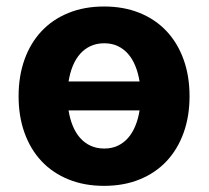

<svg xmlns="http://www.w3.org/2000/svg" viewBox="-20 -573 655 603"><path d="M38.4 -270.6Q38.4 -334.2 57 -386Q75.6 -437.9 110.4 -475Q145.2 -512.1 195 -532.3Q244.7 -552.6 306.8 -552.6Q369 -552.6 418.7 -532.3Q468.4 -512.1 503.2 -475Q538 -437.9 556.6 -386Q575.3 -334.2 575.3 -270.6Q575.3 -207.7 556.6 -155.9Q538 -104 503.2 -66.9Q468.4 -29.8 418.7 -9.6Q369 10.7 306.8 10.7Q244.7 10.7 195 -9.6Q145.2 -29.8 110.4 -66.9Q75.6 -104 57 -155.9Q38.4 -207.7 38.4 -270.6ZM418.3 -317.1Q414.1 -343.8 405 -365.9Q396 -388.1 382.1 -403.9Q368.3 -419.7 349.6 -428.4Q331 -437.1 307.5 -437.1Q283.7 -437.1 264.7 -428.4Q245.7 -419.7 231.7 -403.9Q217.7 -388.1 208.6 -365.9Q199.6 -343.8 195.3 -317.1ZM307.5 -106.5Q331 -106.5 349.6 -115.2Q368.3 -123.9 382.1 -139.7Q396 -155.5 405 -177.6Q414.1 -199.6 418.3 -226.2H195.3Q199.6 -199.6 208.6 -177.6Q217.7 -155.5 231.7 -139.7Q245.7 -123.9 264.7 -115.2Q283.7 -106.5 307.5 -106.5Z"/></svg>

Font: Cannonade
Style: Bold
Weight: 700
Designer: Rasmus Andersson
Foundry: rsms
Version: Version 3.012;git-f93a4a705